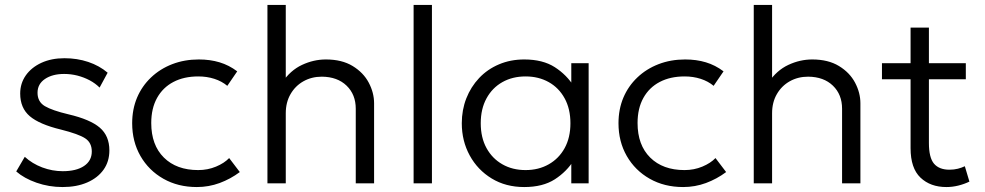

<svg xmlns="http://www.w3.org/2000/svg" viewBox="-20 -740 3977 775"><path d="M232.5 15Q177.5 15 127.5 -2.5Q77.5 -20 45.5 -48L80 -107Q110 -79.5 150.5 -64.2Q191 -49 233 -49Q288 -49 319.2 -70Q350.5 -91 350.5 -128.5Q350.5 -164 324 -181.5Q297.5 -199 226 -217Q139 -238 100.2 -271Q61.5 -304 61.5 -362.5Q61.5 -403.5 84.2 -435.8Q107 -468 147.2 -486.5Q187.5 -505 240 -505Q291.5 -505 336.2 -490Q381 -475 414.5 -446.5L382 -386.5Q365 -403.5 342 -415.8Q319 -428 292.8 -434.8Q266.5 -441.5 239 -441.5Q191.5 -441.5 161.5 -421.2Q131.5 -401 131.5 -365.5Q131.5 -329 161.2 -311.5Q191 -294 256.5 -278.5Q344 -258 382.8 -224.8Q421.5 -191.5 421.5 -133Q421.5 -88 398 -55Q374.5 -22 332 -3.5Q289.5 15 232.5 15Z M774.5 15Q698.5 15 639.5 -18.5Q580.5 -52 547 -110.2Q513.5 -168.5 513.5 -242.5Q513.5 -299 533.2 -345.8Q553 -392.5 589.5 -427.2Q626 -462 675.2 -481Q724.5 -500 782.5 -500Q828 -500 866.2 -488.5Q904.5 -477 937.5 -452L897.5 -393.5Q875.5 -412 845.2 -421.8Q815 -431.5 780.5 -431.5Q722.5 -431.5 680 -409.2Q637.5 -387 614 -344.8Q590.5 -302.5 590.5 -243.5Q590.5 -154.5 641.5 -104Q692.5 -53.5 780 -53.5Q818.5 -53.5 852 -67.5Q885.5 -81.5 905 -102L948 -45.5Q910.5 -17.5 866.5 -1.2Q822.5 15 774.5 15Z M1059.5 0V-720H1133.5V-392.5L1119 -407Q1152 -456 1199 -478Q1246 -500 1295.5 -500Q1360 -500 1403.5 -473.5Q1447 -447 1468.5 -406.2Q1490 -365.5 1490 -323V0H1416V-301Q1416 -358.5 1379 -394.2Q1342 -430 1279 -430.5Q1238 -430.5 1205 -412Q1172 -393.5 1152.8 -360.2Q1133.5 -327 1133.5 -283V0Z M1649.5 0V-720H1723.5V0Z M2096 15Q2021.5 15 1964.8 -19.5Q1908 -54 1876 -112.5Q1844 -171 1844 -242.5Q1844 -296 1862.2 -342.8Q1880.5 -389.5 1914 -425Q1947.5 -460.5 1994 -480.2Q2040.5 -500 2096 -500Q2171 -500 2219.5 -468.8Q2268 -437.5 2297 -390.5L2286 -374.5V-485H2356V0H2286V-110.5L2297 -94.5Q2268 -47.5 2219.5 -16.2Q2171 15 2096 15ZM2101.5 -53.5Q2154 -53.5 2195 -76.8Q2236 -100 2259.2 -142.2Q2282.5 -184.5 2282.5 -242.5Q2282.5 -300.5 2259.2 -343Q2236 -385.5 2195 -408.5Q2154 -431.5 2101.5 -431.5Q2048.5 -431.5 2007.8 -408.5Q1967 -385.5 1943.8 -343Q1920.5 -300.5 1920.5 -242.5Q1920.5 -184.5 1943.8 -142.2Q1967 -100 2007.8 -76.8Q2048.5 -53.5 2101.5 -53.5Z M2737.5 15Q2661.5 15 2602.5 -18.5Q2543.5 -52 2510 -110.2Q2476.5 -168.5 2476.5 -242.5Q2476.5 -299 2496.2 -345.8Q2516 -392.5 2552.5 -427.2Q2589 -462 2638.2 -481Q2687.5 -500 2745.5 -500Q2791 -500 2829.2 -488.5Q2867.5 -477 2900.5 -452L2860.5 -393.5Q2838.5 -412 2808.2 -421.8Q2778 -431.5 2743.5 -431.5Q2685.5 -431.5 2643 -409.2Q2600.5 -387 2577 -344.8Q2553.5 -302.5 2553.5 -243.5Q2553.5 -154.5 2604.5 -104Q2655.5 -53.5 2743 -53.5Q2781.5 -53.5 2815 -67.5Q2848.5 -81.5 2868 -102L2911 -45.5Q2873.5 -17.5 2829.5 -1.2Q2785.5 15 2737.5 15Z M3022.5 0V-720H3096.5V-392.5L3082 -407Q3115 -456 3162 -478Q3209 -500 3258.5 -500Q3323 -500 3366.5 -473.5Q3410 -447 3431.5 -406.2Q3453 -365.5 3453 -323V0H3379V-301Q3379 -358.5 3342 -394.2Q3305 -430 3242 -430.5Q3201 -430.5 3168 -412Q3135 -393.5 3115.8 -360.2Q3096.5 -327 3096.5 -283V0Z M3800 15Q3735.5 15 3695.5 -23Q3655.5 -61 3655.5 -142V-628.5H3729.5V-485H3878.5V-420H3729.5V-163Q3729.5 -103.5 3750.2 -79.2Q3771 -55 3812.5 -55Q3831 -55 3846.5 -59Q3862 -63 3874.5 -69L3893 -7Q3872.5 3 3848.5 9Q3824.5 15 3800 15ZM3540 -420V-485H3669V-420Z"/></svg>

Font: Geologica Cursive ExtraLight
Style: Regular
Weight: 250
Designer: Sindre Bremnes, Frode Helland
Foundry: Monokrom Skriftforlag AS
Version: Version 1.010;gftools[0.9.28]